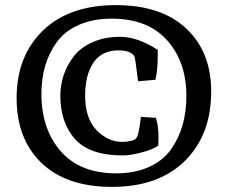

<svg xmlns="http://www.w3.org/2000/svg" viewBox="-20 -722 881 751"><path d="M418 9Q240 9 142.5 -84.5Q45 -178 45 -338Q45 -503 148 -602.5Q251 -702 433 -702Q611 -702 708.5 -610.5Q806 -519 806 -364Q806 -194 703 -92.5Q600 9 418 9ZM434 -44Q508 -44 563 -69Q618 -94 649 -138Q680 -182 694.5 -234Q709 -286 709 -347Q709 -480 633.5 -564.5Q558 -649 417 -649Q343 -649 288 -624.5Q233 -600 202 -557Q171 -514 156.5 -463.5Q142 -413 142 -355Q142 -217 217.5 -130.5Q293 -44 434 -44ZM450 -578Q518 -578 597 -527V-505Q597 -448 588 -410L520 -404Q509 -498 505 -503Q504 -504 503 -505Q488 -525 443 -525Q378 -525 345.5 -477Q313 -429 313 -348Q313 -259 357.5 -213Q402 -167 459 -167Q477 -167 494 -171.5Q511 -176 513 -182Q523 -192 531 -265L590 -261Q600 -229 600 -183Q600 -161 599 -153Q583 -139 537 -126.5Q491 -114 462 -114Q330 -114 273 -178.5Q216 -243 216 -348Q216 -389 229 -428Q242 -467 268.5 -501.5Q295 -536 342 -557Q389 -578 450 -578Z"/></svg>

Font: Poly
Style: Regular
Weight: 400
Designer: Jos Nicols Silva Schwarzenberg
Foundry: Jose Nicolas Silva Schwarzenberg
Version: Version 1.001